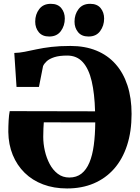

<svg xmlns="http://www.w3.org/2000/svg" viewBox="-20 -998 750 1028"><path d="M339 11Q268 11 210.5 -10.8Q153 -32.5 112 -72.8Q71 -113 48.2 -168.5Q25.5 -224 24.5 -291.5Q24.5 -321 26.2 -352.5Q28 -384 32 -403L489 -402Q486.5 -496.5 471 -563Q455.5 -629.5 423.5 -665Q391.5 -700.5 340 -700.5Q297.5 -700.5 270.8 -691.8Q244 -683 230 -670Q216 -657 210.5 -644L188.5 -532.5H68.5L56.5 -714.5Q83.5 -715 112.2 -720.8Q141 -726.5 175.8 -734Q210.5 -741.5 254.8 -746.8Q299 -752 357 -752Q435 -752 495.8 -727.2Q556.5 -702.5 598.5 -655.2Q640.5 -608 662.5 -540.5Q684.5 -473 684.5 -388Q684.5 -293.5 660.2 -219.5Q636 -145.5 590.8 -94.2Q545.5 -43 482 -16Q418.5 11 339 11ZM351 -47.5Q389.5 -47.5 416 -68.2Q442.5 -89 458.8 -127.8Q475 -166.5 482.2 -220.8Q489.5 -275 490 -342.5L214.5 -343Q213.5 -329.5 212.5 -310Q211.5 -290.5 211.5 -265.5Q211.5 -228.5 220.2 -190.2Q229 -152 246.2 -119.5Q263.5 -87 289.8 -67.2Q316 -47.5 351 -47.5ZM243 -802.5Q206.5 -802.5 187.5 -825.8Q168.5 -849 168.5 -882Q168.5 -921 190 -949.2Q211.5 -977.5 251.5 -977.5H252.5Q289.5 -977.5 308.2 -954.5Q327 -931.5 327 -898.5Q327 -860.5 305.8 -831.5Q284.5 -802.5 244 -802.5ZM453.5 -802.5Q417 -802.5 398 -825.8Q379 -849 379 -882Q379 -921 400.5 -949.2Q422 -977.5 462 -977.5H463Q500 -977.5 518.8 -954.5Q537.5 -931.5 537.5 -898.5Q537.5 -860.5 516.2 -831.5Q495 -802.5 454.5 -802.5Z"/></svg>

Font: Merriweather 72pt Black
Style: Regular
Weight: 900
Version: Version 2.100